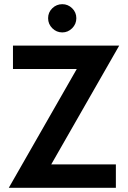

<svg xmlns="http://www.w3.org/2000/svg" viewBox="-20 -898 612 918"><path d="M347 -568H42V-680H550L225 -112H534V0H22ZM210 -811Q210 -839 230 -858.5Q250 -878 278 -878Q305 -878 325 -858.5Q345 -839 345 -811Q345 -783 325 -763Q305 -743 278 -743Q250 -743 230 -763Q210 -783 210 -811Z"/></svg>

Font: Teachers SemiBold
Style: Regular
Weight: 600
Designer: Alfredo Marco Pradil & Chank Diesel
Version: Version 0.009